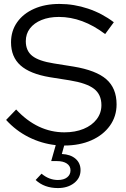

<svg xmlns="http://www.w3.org/2000/svg" viewBox="-20 -729 640 975"><path d="M274 226Q205 226 161 185L191 153Q229 185 274 185Q304 185 321 171.5Q338 158 338 136Q338 114 319.5 101.5Q301 89 269 89H240L263 8Q191 0 126 -32.5Q61 -65 11 -120L62 -173Q116 -115 177.5 -86Q239 -57 307 -57Q362 -57 404.5 -74.5Q447 -92 471 -123.5Q495 -155 495 -195Q495 -249 457.5 -278Q420 -307 334 -321L233 -337Q132 -354 84 -397Q36 -440 36 -514Q36 -572 67 -616Q98 -660 153.5 -684.5Q209 -709 282 -709Q356 -709 427.5 -685Q499 -661 558 -616L514 -556Q399 -643 279 -643Q229 -643 191 -627.5Q153 -612 132 -584.5Q111 -557 111 -520Q111 -471 144 -445Q177 -419 253 -407L353 -391Q468 -372 520 -326.5Q572 -281 572 -199Q572 -138 538 -90.5Q504 -43 444 -16.5Q384 10 306 10L294 53Q338 55 363.5 77Q389 99 389 135Q389 175 356.5 200.5Q324 226 274 226Z"/></svg>

Font: Red Hat Display
Style: Regular
Weight: 300
Designer: Pentagram, MCKL
Foundry: Pentagram, MCKL
Version: Version 1.023